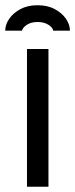

<svg xmlns="http://www.w3.org/2000/svg" viewBox="-30 -713 287 733"><path d="M73 0V-526H155V0ZM-10 -596Q-10 -619 5 -641Q20 -663 47.5 -678Q75 -693 113 -693Q152 -693 179.5 -678Q207 -663 222 -641Q237 -619 237 -596H173Q172 -607 155.5 -618Q139 -629 113 -629Q88 -629 72 -618Q56 -607 54 -596Z"/></svg>

Font: Archivo Narrow
Style: Regular
Weight: 400
Designer: Hector Gatti
Foundry: Omnibus-Type
Version: Version 3.002